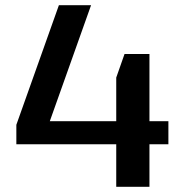

<svg xmlns="http://www.w3.org/2000/svg" viewBox="-20 -720 689 740"><path d="M43 -239 207 -700H331L172 -253H428V-421L460 -512H556V-253H629V-164H556V0H428V-164H43Z"/></svg>

Font: Pathway Extreme 8pt Thin 12pt SemiBold
Style: Regular
Weight: 600
Version: Version 1.001;gftools[0.9.26]